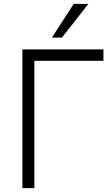

<svg xmlns="http://www.w3.org/2000/svg" viewBox="-20 -975 575 995"><path d="M96 0V-719H516V-660H158V0ZM249 -780 362 -955H438L301 -780Z"/></svg>

Font: Nunitoga
Style: Light
Weight: 300
Designer: Vernon Adams
Foundry: Vernon Adams
Version: Version 1.0